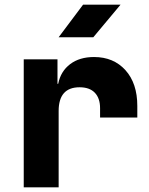

<svg xmlns="http://www.w3.org/2000/svg" viewBox="-20 -805 640 825"><path d="M82 0V-550H227V-445H230Q241 -499 281.5 -529.5Q322 -560 384 -560Q468 -560 519 -503.5Q570 -447 570 -350V-300H410V-340Q410 -383 387.5 -406.5Q365 -430 322 -430Q232 -430 232 -328V0ZM232 -645 337 -785H498L381 -645Z"/></svg>

Font: NKDuy Mono ExtraBold
Style: Regular
Weight: 800
Monospace: yes
Designer: NKDuy
Foundry: NKDuy
Version: Version 2.251; ttfautohint (v1.8.4.7-5d5b)